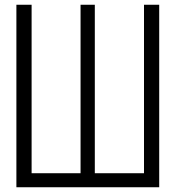

<svg xmlns="http://www.w3.org/2000/svg" viewBox="-20 -788 740 808"><path d="M49 -768V0H650V-768H586V-59H379V-768H319V-59H113V-768Z"/></svg>

Font: Kawkab Mono Light
Style: Regular
Weight: 300
Monospace: yes
Designer: Abdullah Arif
Foundry: Abdullah Arif
Version: Version 1.000;PS 000.500;hotconv 1.0.88;makeotf.lib2.5.64775